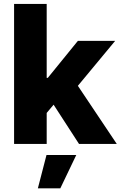

<svg xmlns="http://www.w3.org/2000/svg" viewBox="-20 -748 627 998"><path d="M206.1 -141.1V-343.3H228.5L384.8 -535.6H578.6L350.6 -260.7H306.2ZM53.2 0V-727.5H222.7V0ZM390.6 0 246.1 -223.1 357.4 -342.8 586.9 0ZM176.8 231 221.7 57.6H376.5L293.5 231Z"/></svg>

Font: Inter 20pt ExtraBold
Style: Regular
Weight: 800
Version: Version 4.001;git-66647c0bb